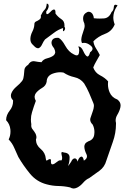

<svg xmlns="http://www.w3.org/2000/svg" viewBox="-20 -1036 715 1083"><path d="M375 21Q342.8 13.7 309.6 13.2Q275.9 12.7 243.7 3.9Q186.5 -10.7 148.9 -56.6Q111.3 -102.5 83.5 -150.4Q71.3 -176.8 60.1 -202.6Q48.8 -229 28.8 -249.5Q39.1 -269.5 39.1 -293.9Q39.1 -299.3 38.6 -305.2Q35.6 -336.4 14.6 -357.9Q14.6 -357.9 14.6 -359.4Q14.6 -386.7 34.7 -412.1Q53.7 -435.5 53.7 -464.8Q53.7 -464.8 53.7 -470.2Q43 -481 42 -491.2Q41.5 -494.1 41.5 -496.6Q41.5 -504.4 44.9 -511.7Q52.7 -530.3 72.8 -547.4Q92.8 -564 104.5 -579.1Q109.9 -586.4 111.8 -594.7Q113.8 -602.5 114.7 -611.3Q115.7 -627.4 117.7 -643.1Q120.1 -659.2 138.7 -670.4Q150.9 -690.9 168.5 -690.9Q171.4 -690.9 174.8 -690.4Q196.8 -686 213.9 -685.1Q224.1 -702.1 247.6 -707.5Q270.5 -713.4 283.2 -724.1Q290 -730 291.5 -739.7Q291.5 -740.7 291.5 -741.7Q291.5 -750.5 284.7 -764.2Q270.5 -780.8 270.5 -794.9Q270.5 -800.8 272.9 -806.6Q278.3 -818.4 291 -821.3Q291.5 -821.3 292 -821.8Q296.9 -822.8 302.7 -822.8Q306.6 -822.8 311 -822.3Q329.1 -812.5 348.1 -777.8Q367.7 -742.7 396 -729.5Q405.8 -723.6 412.6 -723.6Q422.9 -723.6 425.3 -737.3Q426.8 -745.1 426.8 -751.5Q426.8 -764.2 421.4 -774.4Q438.5 -773.9 449.7 -748Q461.4 -722.2 471.2 -717.8Q472.2 -717.3 473.6 -717.3Q476.6 -717.3 479.5 -720.7Q483.9 -725.6 488.3 -741.2Q502 -751 502 -761.2Q502 -770.5 490.2 -779.8Q472.2 -794.4 454.1 -794.4Q450.2 -793.9 442.4 -793Q438.5 -802.2 438.5 -812Q438.5 -813 438.5 -814Q439.5 -824.7 442.4 -835.4Q448.2 -855 455.1 -875Q457.5 -882.8 457.5 -890.6Q457.5 -903.3 450.7 -916.5Q448.7 -924.8 448.7 -932.1Q448.7 -950.7 461.9 -961.4Q472.2 -969.7 481 -969.7Q488.8 -969.7 495.6 -963.9Q501 -960 504.4 -952.1Q508.3 -944.8 509.3 -933.1Q525.4 -931.2 542.5 -931.2Q554.2 -931.2 566.4 -932.1Q595.7 -934.6 609.4 -968.3Q620.6 -976.6 622.1 -996.6Q623 -1009.3 631.3 -1009.3Q636.2 -1009.3 643.1 -1005.4Q625 -981 620.6 -954.1Q619.1 -946.3 619.1 -938Q619.1 -918.5 627 -898.4Q611.3 -859.4 572.8 -845.2Q533.7 -830.6 506.8 -803.2Q509.3 -782.2 521.5 -763.2Q533.7 -744.6 543 -725.6Q533.7 -708 523.4 -690.9Q513.2 -673.8 505.9 -655.3Q516.6 -625.5 544.4 -611.3Q572.3 -597.2 589.8 -577.1Q588.9 -569.3 588.9 -561.5Q588.9 -537.6 598.1 -515.6Q610.4 -486.3 642.1 -474.6Q654.8 -464.4 658.2 -453.6Q660.2 -447.3 660.2 -440.4Q659.7 -436 659.2 -431.2Q654.8 -410.2 641.6 -388.2Q632.3 -372.6 632.3 -356.9Q632.3 -350.1 634.3 -342.8Q634.3 -342.8 634.3 -337.4Q634.3 -284.7 616.2 -234.9Q597.2 -182.6 580.1 -130.9Q570.3 -94.2 541 -72.8Q511.7 -50.8 482.9 -31.2Q465.3 -23.9 449.7 -5.9Q434.1 12.2 416.5 21.5Q407.2 26.4 397 27.3Q397 27.3 395.5 27.3Q385.7 27.3 375 21ZM381.3 -123.5Q388.7 -141.1 400.4 -142.6Q401.4 -142.6 402.3 -142.6Q412.6 -142.6 418 -124.5Q423.8 -147 436 -151.9Q438 -152.8 439.5 -152.8Q448.7 -152.8 453.1 -129.9Q470.7 -140.1 470.7 -154.3Q470.7 -160.2 467.3 -167Q456.5 -188.5 455.6 -208.5Q455.6 -217.3 460 -224.6Q464.8 -232.4 478 -238.8Q508.8 -248.5 511.7 -278.3Q512.7 -284.7 512.7 -291Q512.7 -313.5 502.9 -333Q488.8 -346.7 488.8 -361.3Q488.8 -366.7 490.7 -371.6Q497.1 -391.6 504.4 -411.6Q508.3 -422.9 509.3 -434.1Q509.8 -436.5 509.8 -439.5Q509.8 -448.2 505.9 -456.1Q494.6 -484.4 482.4 -512.2Q470.2 -540 454.6 -565.4Q433.6 -593.3 399.9 -600.6Q366.2 -607.9 338.4 -626.5Q329.1 -628.4 318.8 -628.4Q299.3 -628.4 277.3 -620.6Q243.7 -607.9 243.2 -574.7Q238.8 -552.2 217.3 -540Q195.8 -527.3 183.1 -511.7Q176.3 -502.9 175.3 -492.2Q175.3 -492.2 175.3 -488.8Q175.3 -479 182.1 -466.8Q170.4 -435.5 160.6 -402.8Q154.3 -382.8 154.3 -361.3Q154.3 -348.6 156.7 -335Q156.2 -331.5 156.2 -328.1Q156.2 -315.4 164.1 -306.2Q173.8 -294.4 180.7 -281.7Q184.1 -274.4 185.1 -266.6Q185.5 -264.2 185.5 -262.2Q185.5 -255.9 182.6 -248.5Q183.6 -216.8 209.5 -195.8Q235.4 -174.3 238.3 -141.6Q238.8 -130.4 243.2 -130.4Q245.1 -130.4 247.6 -132.3Q256.3 -138.7 261.7 -138.7Q262.2 -138.7 262.7 -138.7Q265.6 -138.7 266.6 -135.3Q267.6 -133.3 267.6 -129.4Q267.6 -127 267.1 -123.5Q267.6 -114.3 270 -111.3Q272.5 -108.9 275.9 -108.9Q276.4 -108.9 276.9 -108.9Q286.1 -109.9 300.8 -122.6Q311.5 -131.8 320.3 -131.8Q323.2 -131.8 326.2 -130.9Q330.6 -135.3 330.6 -144.5Q330.6 -151.9 327.6 -162.1Q326.2 -167.5 326.2 -171.4Q326.2 -178.7 331.5 -178.2Q335 -178.2 340.3 -175.8Q372.6 -173.3 372.6 -147.5Q372.6 -121.6 363.8 -100.1Q369.1 -105 373 -111.3Q377.4 -117.2 381.3 -123.5ZM168.9 -779.8Q158.2 -788.6 154.3 -798.3Q151.4 -806.2 151.4 -814.5Q151.4 -814.5 151.4 -818.8Q152.3 -837.9 162.6 -857.9Q172.9 -878.4 173.8 -897.5Q173.8 -898.4 173.8 -899.4Q173.8 -910.6 183.6 -915Q194.3 -919.4 202.6 -925.8Q207 -929.2 209.5 -934.1Q210.9 -937 210.9 -940.9Q210.9 -943.8 210 -947.8Q220.7 -970.7 231 -980.5Q241.7 -989.7 243.7 -1015.6Q254.4 -1015.1 254.4 -1002.4Q254.4 -1002.4 254.4 -1000Q252.9 -985.4 241.2 -972.2Q240.7 -968.3 240.7 -965.8Q240.7 -961.4 241.7 -959Q243.2 -956.1 245.6 -956.1Q245.6 -956.1 246.1 -956.1Q252.9 -956.5 265.1 -969.7Q276.4 -982.4 284.7 -982.4Q284.7 -982.4 285.2 -982.4Q289.1 -982.4 291.5 -977.1Q293 -973.1 293 -964.4Q293 -961.9 293 -959.5Q306.2 -940.9 325.7 -928.2Q343.8 -917 343.8 -892.6Q343.8 -889.6 343.3 -886.2Q347.2 -880.4 347.2 -875Q347.2 -869.1 342.3 -863.3Q339.4 -859.9 337.4 -859.9Q335 -859.9 335 -867.2Q335 -871.6 335.9 -877.9Q308.6 -869.6 283.2 -850.1Q257.8 -830.6 233.9 -813.5Q225.1 -802.7 217.8 -786.6Q210.4 -770 199.7 -765.1Q198.2 -764.6 196.8 -764.2Q195.8 -764.2 195.3 -763.7Q194.8 -763.7 194.3 -763.7Q190.9 -763.7 186.5 -765.6Q178.7 -768.6 168.9 -779.8Z"/></svg>

Font: Brazier Flame
Style: Regular
Weight: 400
Designer: Walter E Stewart
Version: 0.1